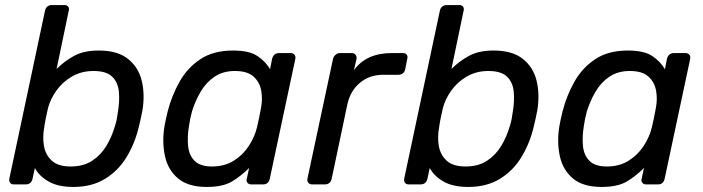

<svg xmlns="http://www.w3.org/2000/svg" viewBox="-20 -730 2784 760"><path d="M270 10Q210 10 172.5 -11.5Q135 -33 118 -65L109 -23Q104 0 81 0H35Q25 0 20 -6.5Q15 -13 17 -23L158 -687Q163 -710 186 -710H235Q245 -710 250 -703.5Q255 -697 252 -687L204 -457Q235 -488 273.5 -509Q312 -530 371 -530Q445 -530 486.5 -497Q528 -464 541 -410.5Q554 -357 544 -294Q541 -278 537 -260Q533 -242 529 -226Q514 -163 481.5 -109Q449 -55 396.5 -22.5Q344 10 270 10ZM260 -71Q310 -71 344.5 -93.5Q379 -116 401 -152.5Q423 -189 435 -231Q440 -246 442.5 -260Q445 -274 447 -289Q454 -331 450.5 -367.5Q447 -404 424 -426.5Q401 -449 350 -449Q302 -449 264.5 -427Q227 -405 203 -371Q179 -337 170 -302Q166 -285 161.5 -263Q157 -241 155 -225Q148 -188 154 -152.5Q160 -117 185 -94Q210 -71 260 -71Z M798 10Q725 10 685 -23.5Q645 -57 633 -112Q621 -167 631 -230Q634 -246 637 -260Q640 -274 644 -290Q660 -352 691 -407Q722 -462 773.5 -496Q825 -530 902 -530Q966 -530 998.5 -508.5Q1031 -487 1049 -456L1057 -497Q1063 -520 1085 -520H1130Q1140 -520 1145.5 -513.5Q1151 -507 1149 -497L1048 -23Q1043 0 1021 0H975Q965 0 959.5 -6.5Q954 -13 957 -23L966 -65Q934 -33 898 -11.5Q862 10 798 10ZM819 -71Q869 -71 905.5 -94Q942 -117 965 -152.5Q988 -188 997 -225Q1001 -241 1005.5 -263Q1010 -285 1013 -302Q1020 -337 1014 -371Q1008 -405 983.5 -427Q959 -449 910 -449Q863 -449 829.5 -426.5Q796 -404 774.5 -367.5Q753 -331 740 -289Q736 -274 733 -260Q730 -246 728 -231Q721 -189 724.5 -152.5Q728 -116 750 -93.5Q772 -71 819 -71Z M1216 0Q1206 0 1200.5 -6.5Q1195 -13 1197 -23L1298 -496Q1300 -506 1308 -513Q1316 -520 1326 -520H1372Q1382 -520 1387.5 -513Q1393 -506 1391 -496L1381 -452Q1429 -520 1532 -520H1575Q1585 -520 1590 -513.5Q1595 -507 1592 -497L1584 -456Q1579 -434 1556 -434H1497Q1443 -434 1405 -402.5Q1367 -371 1355 -317L1293 -23Q1288 0 1265 0Z M1833 10Q1773 10 1735.5 -11.5Q1698 -33 1681 -65L1672 -23Q1667 0 1644 0H1598Q1588 0 1583 -6.5Q1578 -13 1580 -23L1721 -687Q1726 -710 1749 -710H1798Q1808 -710 1813 -703.5Q1818 -697 1815 -687L1767 -457Q1798 -488 1836.5 -509Q1875 -530 1934 -530Q2008 -530 2049.5 -497Q2091 -464 2104 -410.5Q2117 -357 2107 -294Q2104 -278 2100 -260Q2096 -242 2092 -226Q2077 -163 2044.5 -109Q2012 -55 1959.5 -22.5Q1907 10 1833 10ZM1823 -71Q1873 -71 1907.5 -93.5Q1942 -116 1964 -152.5Q1986 -189 1998 -231Q2003 -246 2005.5 -260Q2008 -274 2010 -289Q2017 -331 2013.5 -367.5Q2010 -404 1987 -426.5Q1964 -449 1913 -449Q1865 -449 1827.5 -427Q1790 -405 1766 -371Q1742 -337 1733 -302Q1729 -285 1724.5 -263Q1720 -241 1718 -225Q1711 -188 1717 -152.5Q1723 -117 1748 -94Q1773 -71 1823 -71Z M2361 10Q2288 10 2248 -23.5Q2208 -57 2196 -112Q2184 -167 2194 -230Q2197 -246 2200 -260Q2203 -274 2207 -290Q2223 -352 2254 -407Q2285 -462 2336.5 -496Q2388 -530 2465 -530Q2529 -530 2561.5 -508.5Q2594 -487 2612 -456L2620 -497Q2626 -520 2648 -520H2693Q2703 -520 2708.5 -513.5Q2714 -507 2712 -497L2611 -23Q2606 0 2584 0H2538Q2528 0 2522.5 -6.5Q2517 -13 2520 -23L2529 -65Q2497 -33 2461 -11.5Q2425 10 2361 10ZM2382 -71Q2432 -71 2468.5 -94Q2505 -117 2528 -152.5Q2551 -188 2560 -225Q2564 -241 2568.5 -263Q2573 -285 2576 -302Q2583 -337 2577 -371Q2571 -405 2546.5 -427Q2522 -449 2473 -449Q2426 -449 2392.5 -426.5Q2359 -404 2337.5 -367.5Q2316 -331 2303 -289Q2299 -274 2296 -260Q2293 -246 2291 -231Q2284 -189 2287.5 -152.5Q2291 -116 2313 -93.5Q2335 -71 2382 -71Z"/></svg>

Font: Lubike
Style: Italic
Weight: 400
Italic angle: -12°
Foundry: Honoka55
Version: Version 1.000;July 22, 2022;FontCreator 14.0.0.2862 64-bit